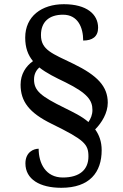

<svg xmlns="http://www.w3.org/2000/svg" viewBox="-20 -780 584 914"><path d="M272 114C407 114 464 40 464 -65C464 -106 452 -138 433 -164C464 -195 493 -242 493 -291C493 -369 443 -421 330 -476C229 -525 175 -542 175 -613C175 -676 214 -710 280 -710C351 -710 376 -649 376 -587C419 -587 447 -605 447 -648C447 -712 393 -760 284 -760C178 -760 100 -702 100 -601C100 -553 113 -518 137 -489C103 -465 78 -427 78 -377C78 -297 119 -243 225 -191C382 -114 401 -94 401 -35C401 26 361 65 279 65C198 65 164 -2 164 -72C140 -72 101 -56 101 -2C101 73 169 114 272 114ZM401 -199C369 -227 328 -246 288 -266C174 -322 142 -348 142 -402C142 -428 153 -446 167 -459C201 -432 244 -411 292 -388C399 -335 420 -301 420 -256C420 -234 412 -215 401 -199Z"/></svg>

Font: Noto Nastaliq Urdu
Style: Regular
Weight: 400
Designer: Monotype Design Team (Patrick Giasson: type design, Kamal Mansour: OpenType code, Glenda Bellarosa). Updated by Simon Co
Foundry: Monotype Imaging Inc., Simon Cozens
Version: Version 3.009